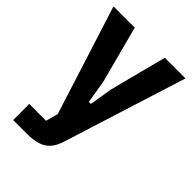

<svg xmlns="http://www.w3.org/2000/svg" viewBox="-212 -622 920 920"><g transform="rotate(45 248.0 -162.5)"><path d="M277 -235 352 -525H492L295 100Q283 139 263 160.5Q243 182 213.5 191Q184 200 143 200H49V91H163L180 29L4 -525H148L225 -234L244 -118H258Z"/></g></svg>

Font: IBM Plex Sans Condensed
Style: Bold
Weight: 700
Width: 3
Designer: Mike Abbink, Paul van der Laan, Pieter van Rosmalen
Foundry: Bold Monday
Version: Version 3.201